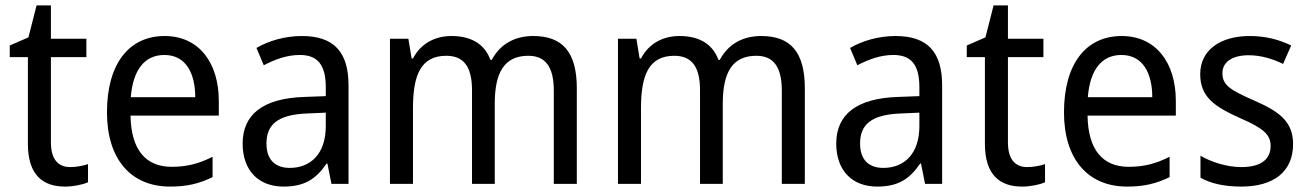

<svg xmlns="http://www.w3.org/2000/svg" viewBox="-20 -679 4836 709"><path d="M239 -62C194 -62 168 -92 168 -153V-468H299V-536H168V-659H115L85 -541L16 -511V-468H83V-148C83 -30 141 10 220 10C251 10 285 3 305 -6V-73C288 -67 262 -62 239 -62Z M588 -546C456 -546 375 -443 375 -264C375 -94 461 10 608 10C671 10 716 -1 765 -25V-100C715 -75 671 -63 614 -63C517 -63 464 -127 462 -252H788V-306C788 -447 715 -546 588 -546ZM587 -476C666 -476 701 -409 701 -320H463C471 -421 514 -476 587 -476Z M1095 -546C1031 -546 972 -528 927 -502L954 -438C996 -460 1040 -476 1087 -476C1150 -476 1183 -443 1183 -357V-324L1103 -321C951 -316 876 -256 876 -149C876 -49 935 10 1027 10C1104 10 1146 -17 1186 -75H1189L1204 0H1267V-364C1267 -486 1214 -546 1095 -546ZM1115 -260 1183 -263V-213C1183 -111 1127 -59 1050 -59C998 -59 964 -87 964 -149C964 -218 1004 -256 1115 -260Z M1949 -546C1883 -546 1828 -518 1796 -458H1791C1770 -515 1722 -546 1647 -546C1587 -546 1534 -519 1505 -463H1500L1488 -536H1420V0H1505V-279C1505 -400 1533 -473 1628 -473C1692 -473 1723 -433 1723 -346V0H1807V-296C1807 -411 1842 -473 1931 -473C1994 -473 2025 -432 2025 -345V0H2110V-353C2110 -487 2057 -546 1949 -546Z M2791 -546C2725 -546 2670 -518 2638 -458H2633C2612 -515 2564 -546 2489 -546C2429 -546 2376 -519 2347 -463H2342L2330 -536H2262V0H2347V-279C2347 -400 2375 -473 2470 -473C2534 -473 2565 -433 2565 -346V0H2649V-296C2649 -411 2684 -473 2773 -473C2836 -473 2867 -432 2867 -345V0H2952V-353C2952 -487 2899 -546 2791 -546Z M3287 -546C3223 -546 3164 -528 3119 -502L3146 -438C3188 -460 3232 -476 3279 -476C3342 -476 3375 -443 3375 -357V-324L3295 -321C3143 -316 3068 -256 3068 -149C3068 -49 3127 10 3219 10C3296 10 3338 -17 3378 -75H3381L3396 0H3459V-364C3459 -486 3406 -546 3287 -546ZM3307 -260 3375 -263V-213C3375 -111 3319 -59 3242 -59C3190 -59 3156 -87 3156 -149C3156 -218 3196 -256 3307 -260Z M3773 -62C3728 -62 3702 -92 3702 -153V-468H3833V-536H3702V-659H3649L3619 -541L3550 -511V-468H3617V-148C3617 -30 3675 10 3754 10C3785 10 3819 3 3839 -6V-73C3822 -67 3796 -62 3773 -62Z M4122 -546C3990 -546 3909 -443 3909 -264C3909 -94 3995 10 4142 10C4205 10 4250 -1 4299 -25V-100C4249 -75 4205 -63 4148 -63C4051 -63 3998 -127 3996 -252H4322V-306C4322 -447 4249 -546 4122 -546ZM4121 -476C4200 -476 4235 -409 4235 -320H3997C4005 -421 4048 -476 4121 -476Z M4755 -147C4755 -231 4702 -268 4613 -307C4524 -346 4494 -364 4494 -409C4494 -449 4529 -475 4591 -475C4636 -475 4679 -462 4718 -443L4748 -511C4703 -533 4653 -546 4595 -546C4486 -546 4412 -494 4412 -405C4412 -319 4468 -284 4559 -243C4647 -205 4672 -181 4672 -140C4672 -92 4638 -62 4564 -62C4508 -62 4450 -82 4413 -104V-23C4450 -2 4498 10 4564 10C4682 10 4755 -44 4755 -147Z"/></svg>

Font: Noto Sans Sinhala UI SemiCondensed
Style: Regular
Weight: 400
Width: 4
Designer: Jelle Bosma - Monotype Design Team
Foundry: Monotype Imaging Inc.
Version: Version 2.006